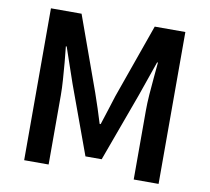

<svg xmlns="http://www.w3.org/2000/svg" viewBox="-81 -830 1004 920"><g transform="rotate(10 421.0 -369.5)"><path d="M94 0V-739H243L373 -378Q385 -344 397 -307Q409 -270 420 -234H425Q437 -270 448.5 -307Q460 -344 471 -378L599 -739H748V0H627V-336Q627 -371 630 -412.5Q633 -454 637 -496Q641 -538 644 -572H640L580 -400L459 -69H380L259 -400L200 -572H196Q200 -538 203.5 -496Q207 -454 210 -412.5Q213 -371 213 -336V0Z"/></g></svg>

Font: Noto Sans JP SemiBold
Style: Regular
Weight: 600
Designer: Ryoko NISHIZUKA  (kana, bopomofo & ideographs); Paul D. Hunt (Latin, Greek & Cyrillic); Sandoll Communications , Soo-you
Foundry: Adobe
Version: Version 2.004-H2;hotconv 1.0.118;makeotfexe 2.5.65603